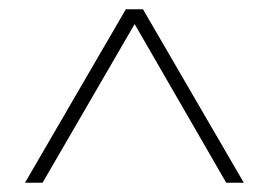

<svg xmlns="http://www.w3.org/2000/svg" viewBox="-20 -750 582 415"><path d="M34 -355 252 -730H289L507 -355H469L271 -698L72 -355Z"/></svg>

Font: Kantumruy Pro ExtraLight
Style: Regular
Weight: 250
Version: Version 1.002